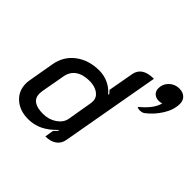

<svg xmlns="http://www.w3.org/2000/svg" viewBox="-190 -971 1173 1173"><g transform="rotate(45 396.5 -384.0)"><path d="M714 -639Q702 -634 690 -634Q663 -634 647.5 -648.5Q632 -663 632 -688Q632 -725 659 -751Q686 -777 724 -777Q756 -777 774.5 -759.5Q793 -742 793 -714Q793 -662 760.5 -609.5Q728 -557 681 -521Q668 -511 648 -511Q630 -511 624 -518Q663 -550 686 -581Q709 -612 714 -639ZM39 -136Q39 -151 42 -167L71 -334Q85 -414 147.5 -461.5Q210 -509 301 -509Q343 -509 380 -491.5Q417 -474 442 -443L446 -448Q437 -461 428 -469L458 -636Q472 -709 572 -709L458 -67Q452 -31 424.5 -11Q397 9 352 9L361 -47Q379 -65 385 -73L382 -77Q340 -33 296.5 -12Q253 9 203 9Q130 9 84.5 -31.5Q39 -72 39 -136ZM377 -168 405 -333Q406 -338 406 -348Q406 -381 377.5 -401.5Q349 -422 303 -422Q247 -422 213 -398Q179 -374 171 -329L143 -173Q141 -157 141 -151Q141 -78 244 -78Q294 -78 332 -104Q370 -130 377 -168Z"/></g></svg>

Font: K2D Medium
Style: Italic
Weight: 500
Italic angle: -10°
Designer: Katatrad Aksorn Co.,Ltd.
Foundry: Cadson Demak Co.,Ltd.
Version: Version 1.000; ttfautohint (v1.6)